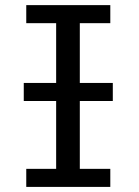

<svg xmlns="http://www.w3.org/2000/svg" viewBox="-20 -733 545 753"><path d="M200.2 -407.7V-642.1H83V-712.9H412.6V-642.1H293V-407.7H422.4V-336.9H293V-70.8H412.6V0H83V-70.8H200.2V-336.9H73.2V-407.7Z"/></svg>

Font: Andika Afr
Style: Regular
Weight: 400
Designer: Victor Gaultney, Annie Olsen, Julie Remington, Don Collingsworth, Eric Hays, Becca Hirsbrunner
Foundry: SIL International
Version: Version 5.000